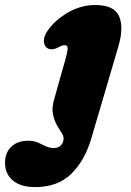

<svg xmlns="http://www.w3.org/2000/svg" viewBox="-152 -505 522 764"><path d="M318.5 -318.5 211 47Q185.5 133.5 131.8 186.5Q78 239.5 -12 239.5Q-69.5 239.5 -100.8 213.2Q-132 187 -132 143Q-132 103 -107.2 79Q-82.5 55 -39 55Q-17 55 -1 62.2Q15 69.5 30 76.8Q45 84 63 84Q80.5 84 90.8 72.8Q101 61.5 101 45.5Q101 35 92 21.8Q83 8.5 73 -9.8Q63 -28 58.5 -52.2Q54 -76.5 63 -108L109 -271.5Q114.5 -290.5 117 -307.8Q119.5 -325 105 -325Q98.5 -325 92.2 -322.5Q86 -320 76.5 -315Q63 -308.5 52.8 -308.8Q42.5 -309 35.5 -314Q23 -322.5 22.5 -341.5Q22 -360.5 37.5 -383Q65.5 -424 117.2 -454.5Q169 -485 227 -485Q302 -485 321.8 -440.5Q341.5 -396 318.5 -318.5Z"/></svg>

Font: Fraunces 9pt S100 Black
Style: Italic
Weight: 900
Italic angle: -16°
Version: Version 1.000; ttfautohint (v1.8.3)